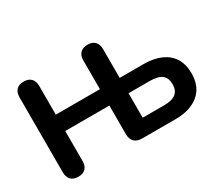

<svg xmlns="http://www.w3.org/2000/svg" viewBox="-130 -984 1424 1262"><g transform="rotate(-30 582.0 -353.0)"><path d="M147 8.5Q110.8 8.5 91.4 -11.8Q72 -32 72 -68.5V-636.5Q72 -673.8 91.4 -693.6Q110.8 -713.5 147 -713.5Q183.2 -713.5 202.5 -693.6Q221.8 -673.8 221.8 -636.5V-419.5H556.5V-636.5Q556.5 -673.8 575.9 -693.6Q595.2 -713.5 631.5 -713.5Q667.8 -713.5 687 -693.6Q706.2 -673.8 706.2 -636.5V-418.8H887.5Q963.2 -418.8 1017.9 -394.6Q1072.5 -370.5 1101.5 -324.1Q1130.5 -277.8 1130.5 -209.8Q1130.5 -108.2 1065.9 -54.1Q1001.2 0 887.5 0H635.2Q597 0 576.8 -20.2Q556.5 -40.5 556.5 -78.8V-295.2H221.8V-68.5Q221.8 -32 203 -11.8Q184.2 8.5 147 8.5ZM706.2 -116.5H868Q929.5 -116.5 958.1 -139.4Q986.8 -162.2 986.8 -209.8Q986.8 -257.2 958.1 -279.8Q929.5 -302.2 868 -302.2H706.2Z"/></g></svg>

Font: Nunito ExtraLight
Style: Regular
Weight: 200
Designer: Vernon Adams
Foundry: Vernon Adams
Version: Version 3.602;April 4, 2023;FontCreator 14.0.0.2856 64-bit